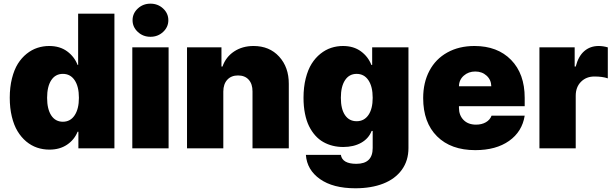

<svg xmlns="http://www.w3.org/2000/svg" viewBox="-20 -801 3317 1037"><path d="M247.2 7.1Q211.6 7.1 180 -3.7Q148.4 -14.6 121.4 -37.1Q94.5 -59.7 74.8 -92.3Q55 -125 43.9 -171.2Q32.7 -217.3 32.7 -272.7Q32.7 -330.3 44.6 -377.5Q56.5 -424.7 76.5 -456.7Q96.6 -488.6 124.1 -510.7Q151.6 -532.7 182.2 -542.6Q212.7 -552.6 245.7 -552.6Q303.3 -552.6 342.5 -523.8Q381.7 -495 399.1 -450.3H402V-727.3H598V0H403.4V-89.5H399.1Q381.4 -45.8 342 -19.4Q302.6 7.1 247.2 7.1ZM406.2 -272.7Q406.2 -333.5 383.2 -367.7Q360.1 -402 319.6 -402Q279.1 -402 256.7 -367.7Q234.4 -333.5 234.4 -272.7Q234.4 -212 256.7 -177.7Q279.1 -143.5 319.6 -143.5Q360.1 -143.5 383.2 -178.3Q406.2 -213.1 406.2 -272.7Z M694.6 0V-545.5H890.6V0ZM861 -628.6Q832.7 -602.3 792.6 -602.3Q752.5 -602.3 724.3 -628.6Q696 -654.8 696 -691.8Q696 -728.7 724.3 -755Q752.5 -781.2 792.6 -781.2Q832.7 -781.2 861 -755Q889.2 -728.7 889.2 -691.8Q889.2 -654.8 861 -628.6Z M1186.1 -306.8V0H990.1V-545.5H1176.1V-441.8H1181.8Q1199.6 -493.3 1244.3 -522.9Q1289.1 -552.6 1349.4 -552.6Q1435.4 -552.6 1487.7 -495.2Q1540.1 -437.9 1539.8 -348V0H1343.8V-306.8Q1344.1 -347.3 1323.3 -370.4Q1302.6 -393.5 1265.6 -393.5Q1229 -393.5 1207.7 -370.4Q1186.4 -347.3 1186.1 -306.8Z M1899.1 215.9Q1778.8 215.9 1708.3 166.2Q1637.8 116.5 1632.1 35.5H1821Q1828.8 83.8 1904.8 83.8Q1992.9 83.8 1992.9 -1.4V-93.8H1987.2Q1971.2 -52.6 1930.6 -29.8Q1889.9 -7.1 1833.8 -7.1Q1804.3 -7.1 1777.5 -13.7Q1750.7 -20.2 1726.6 -33.7Q1702.4 -47.2 1682.9 -69.1Q1663.4 -90.9 1649.1 -119.7Q1634.9 -148.4 1627.1 -187.5Q1619.3 -226.6 1619.3 -272.7Q1619.3 -330.3 1631.2 -377.5Q1643.1 -424.7 1663.2 -456.7Q1683.2 -488.6 1710.8 -510.7Q1738.3 -532.7 1768.8 -542.6Q1799.4 -552.6 1832.4 -552.6Q1889.9 -552.6 1929.2 -523.8Q1968.4 -495 1985.8 -450.3H1990.1V-545.5H2186.1V-1.4Q2186.1 66.8 2150.2 116.1Q2114.3 165.5 2049.9 190.7Q1985.4 215.9 1899.1 215.9ZM1992.9 -272.7Q1992.9 -333.5 1969.8 -367.7Q1946.7 -402 1906.2 -402Q1865.8 -402 1843.4 -367.7Q1821 -333.5 1821 -272.7Q1821 -212 1843.4 -179.2Q1865.8 -146.3 1906.2 -146.3Q1946.7 -146.3 1969.8 -179.7Q1992.9 -213.1 1992.9 -272.7Z M2546.9 9.9Q2415.5 9.9 2340.6 -64.6Q2265.6 -139.2 2265.6 -271.3Q2265.6 -355.1 2299.4 -418.9Q2333.1 -482.6 2396.1 -517.6Q2459.2 -552.6 2542.6 -552.6Q2666.9 -552.6 2740.4 -477.5Q2813.9 -402.3 2813.9 -272.7V-227.3H2458.8V-218.8Q2458.8 -178.6 2483.5 -153.2Q2508.2 -127.8 2551.1 -127.8Q2581.7 -127.8 2604 -140.6Q2626.4 -153.4 2634.9 -176.1H2813.9Q2800.1 -89.8 2729.6 -40Q2659.1 9.9 2546.9 9.9ZM2458.8 -335.2H2633.5Q2632.8 -370 2608.1 -392.4Q2583.5 -414.8 2546.9 -414.8Q2510.3 -414.8 2484.9 -392.4Q2459.5 -370 2458.8 -335.2Z M2893.5 0V-545.5H3083.8V-441.8H3089.5Q3104 -497.9 3136 -525.2Q3168 -552.6 3213.1 -552.6Q3237.6 -552.6 3262.8 -545.1V-377.8Q3234 -387.8 3190.3 -387.8Q3146.3 -387.8 3117.9 -359.2Q3089.5 -330.6 3089.5 -284.1V0Z"/></svg>

Font: Karasuma Gothic
Style: Black
Weight: 900
Designer: Rasmus Andersson / Ryoko Nishizuka
Foundry: Genbu
Version: Version 1.00